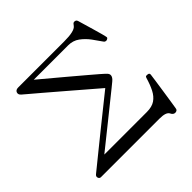

<svg xmlns="http://www.w3.org/2000/svg" viewBox="-208 -934 1143 1143"><g transform="rotate(-45 363.5 -362.5)"><path d="M627 42Q611 42 602 23Q591 0 536 0H43Q31 0 27 -12Q23 -24 34 -33Q34 -33 39.5 -37.5Q45 -42 65.5 -58.5Q86 -75 129 -110Q172 -145 246.5 -205Q321 -265 436 -357Q331 -447 262 -506.5Q193 -566 151 -601.5Q109 -637 88.5 -654.5Q68 -672 61.5 -677.5Q55 -683 55 -683Q40 -696 45.5 -711Q51 -726 72 -726H459Q546 -726 564 -750Q570 -758 574 -762.5Q578 -767 585 -767Q600 -767 604 -753Q607 -742 615 -715.5Q623 -689 632 -657.5Q641 -626 648 -601Q655 -576 656 -568Q658 -561 652.5 -557Q647 -553 642 -552Q630 -551 624 -560Q606 -587 583 -618Q560 -649 530 -671Q500 -693 459 -693H170Q261 -617 321 -566.5Q381 -516 417.5 -485Q454 -454 472 -438.5Q490 -423 495.5 -417.5Q501 -412 501 -412Q516 -399 513.5 -384.5Q511 -370 494 -356Q494 -356 488 -351Q482 -346 463.5 -331Q445 -316 407.5 -286Q370 -256 308 -206Q246 -156 152 -81H510Q554 -81 580 -99Q606 -117 622.5 -149.5Q639 -182 652 -227Q654 -235 660 -236Q666 -237 671 -236Q686 -235 684 -221Q682 -205 677 -170.5Q672 -136 666 -96Q660 -56 655 -23.5Q650 9 648 21Q647 33 641 37.5Q635 42 627 42Z"/></g></svg>

Font: Zen Old Mincho
Style: Regular
Weight: 400
Designer: Yoshimichi Ohira
Foundry: Positype
Version: Version 1.001